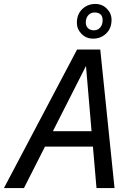

<svg xmlns="http://www.w3.org/2000/svg" viewBox="-46 -949 684 969"><path d="M441 0 423 -209H181L75 0H-26L343 -699H460L532 0ZM221 -287H416L388 -616ZM435 -929Q470 -929 493.5 -905Q517 -881 517 -849Q517 -806 490 -780Q463 -754 424 -754Q389 -754 365.5 -778Q342 -802 342 -834Q342 -877 369 -903Q396 -929 435 -929ZM431 -886Q412 -886 399.5 -872Q387 -858 387 -836Q387 -818 398 -807Q409 -796 428 -796Q448 -796 460 -810.5Q472 -825 472 -847Q472 -886 431 -886Z"/></svg>

Font: Fragment Mono SC
Style: Italic
Weight: 400
Italic angle: -12°
Monospace: yes
Designer: Wei Huang based on Nimbus Sans by URW Studio, based on Helvetica by Max Miedinger.
Foundry: Wei Huang
Version: Version 1.012; ttfautohint (v1.8.4.7-5d5b)